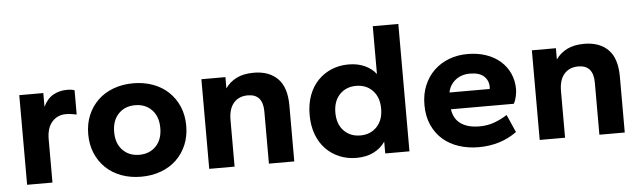

<svg xmlns="http://www.w3.org/2000/svg" viewBox="-45 -830 3348 1003"><g transform="rotate(-5 1629.0 -329.0)"><path d="M62 0V-470H188V-398Q208 -440 240.5 -458Q273 -476 312 -476Q340 -476 352 -470V-343Q338 -346 324 -348Q310 -350 295 -350Q252 -350 223.5 -318.5Q195 -287 195 -227V0Z M660 10Q604 10 556.5 -7.5Q509 -25 475 -57.5Q441 -90 422 -135Q403 -180 403 -235Q403 -290 422 -335Q441 -380 475 -412.5Q509 -445 556.5 -462.5Q604 -480 660 -480Q716 -480 763.5 -462.5Q811 -445 845 -412.5Q879 -380 898 -335Q917 -290 917 -235Q917 -180 898 -135Q879 -90 845 -57.5Q811 -25 763.5 -7.5Q716 10 660 10ZM660 -105Q714 -105 747.5 -140Q781 -175 781 -235Q781 -295 747.5 -330Q714 -365 660 -365Q606 -365 572.5 -330Q539 -295 539 -235Q539 -175 572.5 -140Q606 -105 660 -105Z M1330 0V-273Q1330 -365 1251 -365Q1204 -365 1177 -334Q1150 -303 1150 -244V0H1017V-470H1143V-411Q1165 -443 1201.5 -461.5Q1238 -480 1292 -480Q1372 -480 1417.5 -434.5Q1463 -389 1463 -293V0Z M1789 10Q1741 10 1700 -7Q1659 -24 1628.5 -55.5Q1598 -87 1581 -132.5Q1564 -178 1564 -235Q1564 -292 1581 -337.5Q1598 -383 1628.5 -414.5Q1659 -446 1700 -463Q1741 -480 1789 -480Q1837 -480 1874 -463Q1911 -446 1933 -417V-668H2067V0H1940V-62Q1918 -29 1879.5 -9.5Q1841 10 1789 10ZM1819 -105Q1872 -105 1905.5 -140Q1939 -175 1939 -235Q1939 -295 1905.5 -330Q1872 -365 1819 -365Q1766 -365 1732.5 -330Q1699 -295 1699 -235Q1699 -175 1732.5 -140Q1766 -105 1819 -105Z M2429 10Q2375 10 2327 -5.5Q2279 -21 2243.5 -51.5Q2208 -82 2187 -128Q2166 -174 2166 -235Q2166 -291 2185 -336.5Q2204 -382 2237.5 -414Q2271 -446 2316 -463Q2361 -480 2413 -480Q2466 -480 2510 -465Q2554 -450 2585 -422.5Q2616 -395 2633 -357.5Q2650 -320 2650 -275Q2650 -258 2645 -236Q2640 -214 2632 -200H2302Q2309 -149 2345.5 -123.5Q2382 -98 2443 -98Q2485 -98 2521 -111Q2557 -124 2589 -145L2630 -52Q2545 10 2429 10ZM2417 -377Q2372 -377 2341 -352.5Q2310 -328 2302 -288H2513Q2514 -291 2514 -298Q2514 -333 2490 -355Q2466 -377 2417 -377Z M3063 0V-273Q3063 -365 2984 -365Q2937 -365 2910 -334Q2883 -303 2883 -244V0H2750V-470H2876V-411Q2898 -443 2934.5 -461.5Q2971 -480 3025 -480Q3105 -480 3150.5 -434.5Q3196 -389 3196 -293V0Z"/></g></svg>

Font: Celebes
Style: Bold
Weight: 700
Designer: Anugrah Pasau
Foundry: Lafontype
Version: Version 1.000; ttfautohint (v1.8.4)